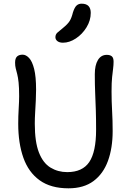

<svg xmlns="http://www.w3.org/2000/svg" viewBox="-20 -1010 708 1043"><path d="M352 13Q256 13 195.5 -30.5Q135 -74 107 -153Q79 -232 79 -338Q79 -379 81.5 -420Q84 -461 84 -488Q84 -534 81 -562Q78 -590 73.5 -607.5Q69 -625 65.5 -638.5Q62 -652 62 -670Q62 -693 72.5 -703Q83 -713 103 -713Q121 -713 138 -695Q155 -677 165.5 -635.5Q176 -594 176 -523Q176 -496 174.5 -464.5Q173 -433 171 -400Q169 -367 169 -338Q169 -239 191.5 -181.5Q214 -124 254.5 -99.5Q295 -75 345 -75Q428 -75 465 -130Q502 -185 502 -305Q502 -365 500.5 -412Q499 -459 497 -504.5Q495 -550 495 -607Q495 -656 512 -684Q529 -712 560 -712Q578 -712 587.5 -704Q597 -696 597 -675Q597 -657 594.5 -638Q592 -619 589 -590.5Q586 -562 586 -513Q586 -460 589 -407.5Q592 -355 592 -298Q592 -206 566.5 -136Q541 -66 488 -26.5Q435 13 352 13ZM322 -778Q303 -778 292 -786.5Q281 -795 281 -808Q281 -823 292 -833Q303 -843 322 -858Q348 -879 358.5 -896Q369 -913 376 -942Q385 -970 396 -980Q407 -990 423 -990Q449 -990 461 -977Q473 -964 473 -940Q473 -899 450 -861.5Q427 -824 392 -801Q357 -778 322 -778Z"/></svg>

Font: Shantell Sans Light
Style: Regular
Weight: 400
Version: Version 1.011;[c5ecc13dd]